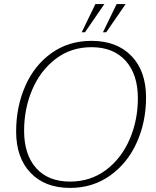

<svg xmlns="http://www.w3.org/2000/svg" viewBox="-20 -910 762 940"><path d="M59 -266Q59 -387 103.5 -488.5Q148 -590 232 -650Q316 -710 428 -710Q552 -710 623.5 -636Q695 -562 695 -433Q695 -313 649.5 -212Q604 -111 519 -50.5Q434 10 323 10Q200 10 129.5 -64Q59 -138 59 -266ZM655 -429Q655 -546 595 -612.5Q535 -679 428 -679Q328 -679 253 -622Q178 -565 138 -471.5Q98 -378 98 -270Q98 -153 157 -87Q216 -21 323 -21Q423 -21 498.5 -77.5Q574 -134 614.5 -227.5Q655 -321 655 -429ZM447 -890H491L396 -752H380ZM551 -890H595L500 -752H484Z"/></svg>

Font: Thasadith
Style: Italic
Weight: 400
Italic angle: -9°
Designer: Cadson Demak Co.,Ltd.
Foundry: Cadson Demak Co.,Ltd.
Version: Version 1.000; ttfautohint (v1.6)